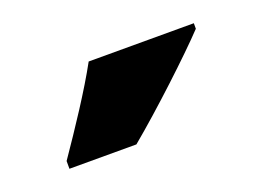

<svg xmlns="http://www.w3.org/2000/svg" viewBox="-42 -849 447 326"><g transform="rotate(-20 181.5 -686.0)"><path d="M323 -756V-766H133C109 -722 73 -668 40 -620V-606H161C213 -649 290 -721 323 -756Z"/></g></svg>

Font: Noto Sans Hebrew Condensed Black
Style: Regular
Weight: 900
Width: 3
Designer: Monotype Design Team
Foundry: Monotype Imaging Inc.
Version: Version 2.004